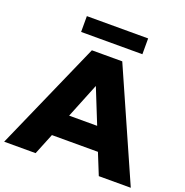

<svg xmlns="http://www.w3.org/2000/svg" viewBox="-166 -1022 1119 1160"><g transform="rotate(20 393.0 -442.0)"><path d="M-14.2 0 294.9 -700.2H490.2L799.8 0H594.2L539.1 -136.2H243.2L188 0ZM195.8 -782.2V-883.8H589.8V-782.2ZM300.8 -282.2H481L391.1 -505.9Z"/></g></svg>

Font: Montserrat ExtraBold
Style: Regular
Weight: 800
Designer: Julieta Ulanovsky
Foundry: Julieta Ulanovsky
Version: Version 9.000